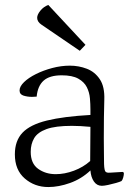

<svg xmlns="http://www.w3.org/2000/svg" viewBox="-20 -820 535 775"><path d="M391 -70Q371 -70 359 -87.5Q347 -105 345 -132Q309 -98 263 -81.5Q217 -65 175 -65Q120 -65 80 -99.5Q40 -134 40 -197Q40 -252 71 -284.5Q102 -317 169.5 -333.5Q237 -350 345 -356V-378Q345 -399 343 -423Q341 -447 330.5 -468Q320 -489 296 -502.5Q272 -516 229 -516Q180 -516 156 -494.5Q132 -473 128 -430Q124 -430 119 -429.5Q114 -429 109 -429Q91 -429 75 -434Q59 -439 59 -455Q59 -471 77 -488.5Q95 -506 125 -521Q155 -536 191 -545.5Q227 -555 262 -555Q298 -555 330.5 -542.5Q363 -530 383 -500Q403 -470 401 -417Q400 -389 399.5 -346.5Q399 -304 399 -262Q399 -231 399.5 -204Q400 -177 400 -158Q401 -131 406.5 -126.5Q412 -122 423 -123Q424 -123 424 -123L474 -126Q480 -126 480 -119Q480 -114 477.5 -104Q475 -94 470 -89Q464 -86 448.5 -81.5Q433 -77 416.5 -73.5Q400 -70 391 -70ZM344 -170 345 -308Q303 -312 270 -312Q204 -312 168 -299Q132 -286 118 -262.5Q104 -239 104 -207Q104 -160 134 -138.5Q164 -117 205 -117Q241 -117 278.5 -131Q316 -145 344 -170ZM148 -720Q130 -732 130 -748Q130 -761 143 -777Q156 -793 175 -800L325 -639L302 -615Z"/></svg>

Font: Gowun Batang
Style: Regular
Weight: 400
Designer: Yanghee Ryu
Foundry: Yanghee Ryu
Version: Version 2.000